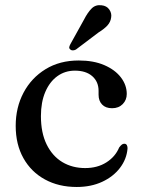

<svg xmlns="http://www.w3.org/2000/svg" viewBox="-20 -715 548 746"><path d="M472.5 -350Q472.5 -326.5 456.8 -310.5Q441 -294.5 415.5 -294.5Q390.5 -294.5 376.8 -308.8Q363 -323 363 -347V-362Q363 -397.5 338.5 -419Q314 -440.5 271 -440.5Q232.5 -440.5 202.8 -419Q173 -397.5 156 -357.8Q139 -318 139 -264Q139 -199 161.2 -153.8Q183.5 -108.5 222.2 -85.2Q261 -62 311 -62Q358.5 -62 393.2 -84Q428 -106 443 -142Q449.5 -150.5 453.8 -153.5Q458 -156.5 463 -156.5Q470 -156.5 473 -150.8Q476 -145 475.5 -137.5Q472 -96.5 446 -62.5Q420 -28.5 376.8 -8.5Q333.5 11.5 278 11.5Q208 11.5 154.5 -17.8Q101 -47 71 -100.5Q41 -154 41 -226Q41 -297.5 71.5 -355Q102 -412.5 157 -446.2Q212 -480 286 -480Q343.5 -480 385.2 -462Q427 -444 449.8 -414.2Q472.5 -384.5 472.5 -350ZM306.5 -639Q320.5 -666.5 336 -682Q351.5 -697.5 374.5 -694.5Q394.5 -692.5 404.5 -678.2Q414.5 -664 412 -648Q410 -630 397.5 -616.2Q385 -602.5 363 -589L275 -522.5Q269.5 -519.5 263.2 -519.2Q257 -519 253 -523Q248 -527 249.2 -532.5Q250.5 -538 253.5 -543.5Z"/></svg>

Font: Fraunces
Style: Regular
Weight: 400
Version: Version 1.000;[b76b70a41]